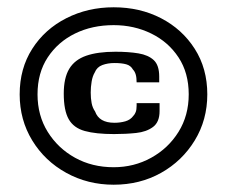

<svg xmlns="http://www.w3.org/2000/svg" viewBox="-20 -504 623 527"><path d="M34 -245Q34 -316 68.5 -370Q103 -424 162 -454Q221 -484 292 -484Q364 -484 422 -454Q480 -424 514.5 -370Q549 -316 549 -245Q549 -175 514.5 -118.5Q480 -62 422 -29.5Q364 3 292 3Q221 3 162 -29.5Q103 -62 68.5 -118.5Q34 -175 34 -245ZM83 -245Q83 -187 111 -142Q139 -97 186 -71Q233 -45 292 -45Q348 -45 395 -71Q442 -97 470 -142Q498 -187 498 -245Q498 -304 470 -346.5Q442 -389 395 -412Q348 -435 292 -435Q233 -435 186 -412Q139 -389 111 -346.5Q83 -304 83 -245ZM297 -362Q333 -362 360 -357.5Q387 -353 402 -339Q417 -325 417 -294Q417 -291 417 -286.5Q417 -282 417 -278H355Q355 -291 352.5 -299.5Q350 -308 345 -313Q339 -324 326.5 -327.5Q314 -331 294 -331Q276 -331 261 -325.5Q246 -320 240 -305Q234 -295 231.5 -280Q229 -265 229 -250Q229 -234 231.5 -221Q234 -208 241 -198Q252 -167 294 -167Q310 -167 324 -171Q338 -175 346 -186Q350 -190 352.5 -196.5Q355 -203 355 -214Q355 -216 355 -217.5Q355 -219 355 -221H418Q418 -216 418 -210.5Q418 -205 418 -199Q418 -169 400 -155.5Q382 -142 353.5 -139Q325 -136 293 -136Q243 -136 212.5 -144.5Q182 -153 168.5 -177Q155 -201 155 -247Q155 -290 170 -315Q185 -340 216.5 -351Q248 -362 297 -362Z"/></svg>

Font: r_Genos
Style: Bold
Weight: 700
Designer: Robert E. Leuschke
Foundry: Robert E. Leuschke
Version: Version 2.000;June 29, 2024;FontCreator 14.0.0.2814 32-bit